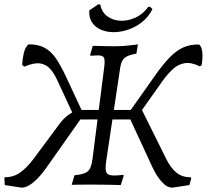

<svg xmlns="http://www.w3.org/2000/svg" viewBox="-29 -850 952 884"><path d="M70 14 -7 2 -9 -31 -6 -34Q34 -34 65 -56.5Q96 -79 126 -119L243 -277Q263 -304 284.5 -320Q306 -336 332 -344H594L610 -373L737 -117Q757 -77 783 -55.5Q809 -34 847 -34L852 -31L843 2L765 14Q740 14 716 -12.5Q692 -39 672 -82L571 -300H341L186 -80Q156 -37 126 -11.5Q96 14 70 14ZM319 -299 235 -480Q220 -513 201.5 -533.5Q183 -554 155 -558Q127 -562 83 -543L73 -551Q74 -576 80.5 -605Q87 -634 103 -646Q146 -646 175.5 -630.5Q205 -615 227.5 -582.5Q250 -550 274 -499L357 -321ZM301 1 314 -43Q359 -47 375.5 -61.5Q392 -76 397 -119L451 -542Q455 -574 449.5 -584.5Q444 -595 423 -595Q413 -595 400.5 -594Q388 -593 389 -593L386 -597L398 -639Q397 -639 415 -638.5Q433 -638 457.5 -637.5Q482 -637 500 -637Q523 -637 548 -639Q573 -641 590.5 -643.5Q608 -646 606 -646L599 -603Q561 -597 545.5 -584Q530 -571 525 -542L460 -109Q454 -69 461 -55.5Q468 -42 494 -42Q509 -42 524 -43.5Q539 -45 538 -45L541 -42L527 2Q528 2 508 1.5Q488 1 460.5 0.5Q433 0 411 0Q386 0 360 0Q334 0 317 0.5Q300 1 301 1ZM593 -299 557 -321 684 -501Q720 -552 750.5 -584Q781 -616 813.5 -631Q846 -646 888 -645Q902 -632 903 -603Q904 -574 899 -549L890 -545Q851 -564 821 -559Q791 -554 767 -532Q743 -510 720 -478ZM673 -808Q656 -774 627.5 -750.5Q599 -727 565.5 -715Q532 -703 499 -702Q466 -701 438.5 -712Q411 -723 395.5 -745.5Q380 -768 382 -802L423 -830L433 -829Q439 -794 465 -775Q491 -756 525.5 -754.5Q560 -753 595 -769Q630 -785 654 -819L663 -818Z"/></svg>

Font: Alegreya
Style: Italic
Weight: 400
Italic angle: -7°
Designer: Juan Pablo del Peral
Foundry: Huerta Tipografica
Version: Version 2.009